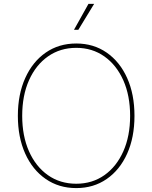

<svg xmlns="http://www.w3.org/2000/svg" viewBox="-20 -962 787 992"><path d="M374 9.8Q284.2 9.8 216.1 -37.4Q147.9 -84.5 110.1 -168.7Q72.3 -252.9 72.3 -363.3Q72.3 -474.6 110.4 -558.8Q148.4 -643.1 216.3 -690.2Q284.2 -737.3 374 -737.3Q463.4 -737.3 531.2 -690.2Q599.1 -643.1 637 -558.8Q674.8 -474.6 674.8 -363.3Q674.8 -252.4 637 -168.2Q599.1 -84 531.2 -37.1Q463.4 9.8 374 9.8ZM374 -12.7Q456.5 -12.7 519.3 -56.9Q582 -101.1 617.2 -180.2Q652.3 -259.3 652.3 -363.3Q652.3 -467.8 617.2 -546.9Q582 -626 519.3 -670.4Q456.5 -714.8 374 -714.8Q291.5 -714.8 228.5 -670.9Q165.5 -627 130.1 -547.9Q94.7 -468.8 94.7 -363.3Q94.7 -259.8 129.6 -180.7Q164.6 -101.6 227.5 -57.1Q290.5 -12.7 374 -12.7ZM362.3 -808.1 437 -941.9H466.3L384.8 -808.1Z"/></svg>

Font: Inter Thin
Style: Regular
Weight: 250
Designer: Rasmus Andersson
Foundry: rsms
Version: Version 4.001;git-66647c0bb